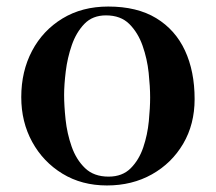

<svg xmlns="http://www.w3.org/2000/svg" viewBox="-20 -561 660 587"><path d="M439 -263Q439 -296 434.5 -338.5Q430 -381 416 -421Q402 -461 375.5 -487.5Q349 -514 304 -514Q263 -514 238 -488Q213 -462 199.5 -423Q186 -384 181 -342.5Q176 -301 176 -271Q176 -238 180.5 -195.5Q185 -153 199 -113Q213 -73 240 -47Q267 -21 312 -21Q354 -21 379.5 -46.5Q405 -72 418 -110.5Q431 -149 435 -190.5Q439 -232 439 -263ZM575 -258Q575 -181 540 -121.5Q505 -62 444.5 -28Q384 6 307 6Q230 6 171 -30Q112 -66 78.5 -127Q45 -188 45 -264Q45 -343 78 -405.5Q111 -468 171 -504.5Q231 -541 311 -541Q399 -541 457.5 -505.5Q516 -470 545.5 -406.5Q575 -343 575 -258Z"/></svg>

Font: Kaisei Opti
Style: Bold
Weight: 700
Designer: Font-Kai, 金井和夫
Foundry: KAZUO KANAI
Version: Version 5.003